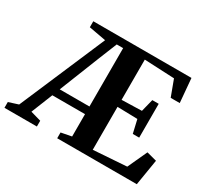

<svg xmlns="http://www.w3.org/2000/svg" viewBox="-199 -969 1286 1195"><g transform="rotate(30 444.5 -371.5)"><path d="M-52 0V-41.5L17 -63.5L280 -677.5L157.5 -700V-743H863L878 -571H813L770 -686.5L554.5 -696.5V-407.5L698.5 -411.5L721 -501.5H767V-258.5H721L699 -353.5L554.5 -357V-48.5L793 -65L857.5 -205L929.5 -186L899 0H327V-41.5L402 -56V-216.5H167L105.5 -63L181 -41.5V0ZM188.5 -271.5H402V-691H356L303.5 -561Z"/></g></svg>

Font: Merriweather 72pt
Style: Bold
Weight: 700
Version: Version 2.100